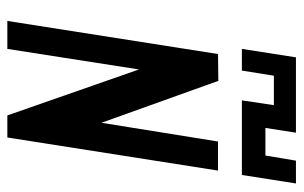

<svg xmlns="http://www.w3.org/2000/svg" viewBox="-168 -638 807 510"><g transform="rotate(90 235.0 -383.5)"><path d="M181.6 -708H259.8L247.1 -623H445.3L467.8 -766.6H407.2L393.6 -685.5H320.3L333 -766.6H132.8L110.4 -623H168ZM195.3 -560.5 124 -559.6 36.1 0H110.4L165 -349.6L287.1 0H345.7L433.6 -559.6H356.4L306.6 -250Z"/></g></svg>

Font: Geo
Style: Oblique
Weight: 500
Italic angle: -11°
Version: Version 001.2